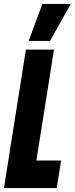

<svg xmlns="http://www.w3.org/2000/svg" viewBox="-39 -951 378 971"><path d="M-19 0 92 -700H234L145 -139H270L248 0ZM106 -744 175 -931H319L214 -744Z"/></svg>

Font: Georama ExtraCondensed ExtraBold
Style: Italic
Weight: 800
Width: 2
Italic angle: -9°
Designer: Jean-Baptiste Levee
Foundry: Production Type
Version: Version 1.000